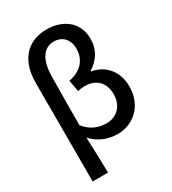

<svg xmlns="http://www.w3.org/2000/svg" viewBox="-236 -932 1121 1253"><g transform="rotate(-30 324.0 -305.0)"><path d="M84 200H200C198 110 196 24 192 -68C249 -6 319 14 384 14C494 14 602 -67 602 -219C602 -331 534 -411 434 -427V-432C500 -474 538 -534 538 -613C538 -748 432 -810 320 -810C159 -810 84 -696 84 -544ZM355 -83C302 -83 242 -99 193 -161C193 -287 194 -408 196 -532C198 -651 243 -718 321 -718C377 -718 426 -681 426 -603C426 -534 387 -465 281 -445L297 -358C313 -363 331 -365 350 -365C442 -365 488 -305 488 -226C488 -134 427 -83 355 -83Z"/></g></svg>

Font: Noto Sans CJK SC Medium
Style: Regular
Weight: 500
Designer: Ryoko NISHIZUKA 西塚涼子 (kana, bopomofo & ideographs); Paul D. Hunt (Latin, Greek & Cyrillic); Sandoll Communications 산돌커뮤니
Foundry: Adobe
Version: Version 2.004;hotconv 1.0.118;makeotfexe 2.5.65603